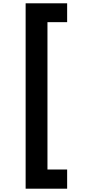

<svg xmlns="http://www.w3.org/2000/svg" viewBox="-20 -944 537 1161"><path d="M386 -924V-810H267V81H386V197H135V-924Z"/></svg>

Font: MSTAGE SemiBold
Style: Regular
Weight: 600
Designer: Ninad Kale (Devanagari), Jonny Pinhorn (Latin)
Foundry: Indian Type Foundry
Version: 4.004